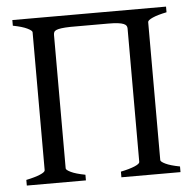

<svg xmlns="http://www.w3.org/2000/svg" viewBox="-47 -663 725 711"><g transform="rotate(-5 315.0 -307.5)"><path d="M24.4 0V-21Q57.6 -27.8 76.4 -35.9Q95.2 -43.9 95.2 -50.8V-564Q95.2 -569.8 77.4 -578.6Q59.6 -587.4 24.4 -594.2V-615.2H595.7V-594.2Q562 -587.4 543.5 -579.1Q524.9 -570.8 524.9 -564V-50.8Q524.9 -44.9 542.5 -36.4Q560.1 -27.8 595.7 -21V0H376V-21Q409.2 -27.8 428 -35.9Q446.8 -43.9 446.8 -50.8V-546.9Q446.8 -552.7 444.1 -557.1Q441.4 -561.5 433.8 -564.7Q426.3 -567.9 412.6 -569.6Q398.9 -571.3 376.5 -571.3H236.3Q215.3 -570.8 202.9 -569.1Q190.4 -567.4 183.8 -564.5Q177.2 -561.5 175.3 -557.1Q173.3 -552.7 173.3 -546.9V-50.8Q173.3 -44.9 190.9 -36.4Q208.5 -27.8 244.1 -21V0Z"/></g></svg>

Font: Akkhara
Style: Regular
Weight: 400
Designer: J. Victor Gaultney
Version: Version 1.00 June 13, 2006, initial release